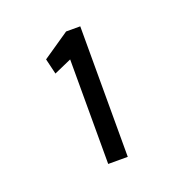

<svg xmlns="http://www.w3.org/2000/svg" viewBox="-81 -707 513 535"><g transform="rotate(-20 175.0 -439.5)"><path d="M153 -246V-556L101 -533L90 -579L169 -633H211V-246Z"/></g></svg>

Font: Inconsolata ExtraCondensed SemiBold
Style: Regular
Weight: 600
Width: 2
Monospace: yes
Designer: Raph Levien, Cyreal, Brenton Simpson
Foundry: Raph Levien, Cyreal, Google
Version: Version 3.001; ttfautohint (v1.8.2.53-6de2)